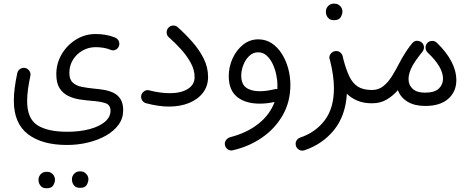

<svg xmlns="http://www.w3.org/2000/svg" viewBox="-20 -554 2612 1057"><path d="M56.2 0.5Q56.2 -34.2 61 -71Q65.9 -107.9 75.2 -152.3Q79.1 -167 92 -175Q105 -183.1 119.1 -179.7Q133.3 -176.3 141.8 -163.8Q150.4 -151.4 147 -135.7Q138.7 -96.2 134 -62Q129.4 -27.8 129.4 2.9Q129.4 98.6 185.5 135Q241.7 171.4 350.1 171.4Q418 171.4 471.9 157.2Q525.9 143.1 557.1 116.9Q588.4 90.8 588.4 55.7Q588.4 22 557.6 12.9Q526.9 3.9 483.4 1Q452.1 -1.5 418.5 -6.6Q384.8 -11.7 355.5 -25.9Q326.2 -40 308.1 -68.4Q290 -96.7 290 -145.5Q290 -205.1 319.6 -255.4Q349.1 -305.7 398.4 -336.2Q447.8 -366.7 506.3 -366.7Q535.2 -366.7 561 -362.3Q586.9 -357.9 612.3 -347.7Q626.5 -342.8 633.1 -329.1Q639.6 -315.4 635.3 -301.8Q630.9 -288.1 618.2 -281Q605.5 -273.9 591.3 -278.8Q572.3 -287.1 550 -290.8Q527.8 -294.4 506.8 -294.4Q467.3 -294.4 434.3 -275.6Q401.4 -256.8 381.6 -224.9Q361.8 -192.9 361.8 -152.3Q361.8 -116.2 380.9 -99.1Q399.9 -82 430.4 -75.9Q460.9 -69.8 495.1 -66.4Q524.4 -64 553.2 -59.1Q582 -54.2 605.7 -42.5Q629.4 -30.8 643.8 -7.8Q658.2 15.1 658.2 53.7Q658.2 97.2 632.8 132.3Q607.4 167.5 563.5 192.4Q519.5 217.3 464.1 230.7Q408.7 244.1 348.6 244.1Q211.4 244.1 133.8 184.6Q56.2 125 56.2 0.5ZM376 432.6Q376 416 388.4 402.6Q400.9 389.2 420.9 389.2Q435.1 389.2 444.6 395Q454.1 400.9 459.5 409.2Q466.8 420.4 466.8 433.1Q466.8 447.3 457.5 463.9Q448.2 480.5 420.9 480Q402.3 480 392.8 471.9Q383.3 463.9 379.4 453.1Q376 443.4 376 432.6ZM191.9 434.6Q191.9 418 204.3 404.8Q216.8 391.6 237.3 391.6Q251 391.6 260.5 397.2Q270 402.8 275.9 411.6Q282.7 423.3 282.7 435.1Q282.7 449.7 273.4 466.1Q264.2 482.4 236.8 482.4Q218.3 482.4 208.7 474.1Q199.2 465.8 195.3 455.1Q191.9 446.3 191.9 434.6Z M757.8 -29.8Q761.7 -43.9 774.4 -52.2Q787.1 -60.5 801.8 -56.6Q830.6 -48.8 860.1 -44.9Q889.6 -41 914.6 -41Q977.1 -41 1014.2 -64.5Q1051.3 -87.9 1051.3 -129.4Q1051.3 -169.9 1029.5 -209.2Q1007.8 -248.5 975.1 -284.2Q942.4 -319.8 909.2 -349.1Q897.9 -358.9 897.5 -374.3Q897 -389.6 906.7 -400.9Q916.5 -412.1 931.6 -413.3Q946.8 -414.6 958.5 -404.3Q1001 -366.2 1039.3 -322.8Q1077.6 -279.3 1101.6 -231.2Q1125.5 -183.1 1125.5 -130.4Q1125.5 -80.1 1097.4 -43.5Q1069.3 -6.8 1020.8 12.9Q972.2 32.7 910.2 32.7Q853.5 32.7 785.2 14.6Q770.5 11.2 762.5 -2Q754.4 -15.1 757.8 -29.8Z M1402.3 -337.4Q1443.4 -337.4 1476.1 -315.7Q1508.8 -293.9 1531.7 -257.6Q1554.7 -221.2 1566.7 -176.8Q1578.6 -132.3 1578.6 -86.4Q1578.6 6.8 1536.1 80.8Q1493.7 154.8 1421.6 204.1Q1349.6 253.4 1261.2 273.4Q1246.6 276.9 1233.9 268.1Q1221.2 259.3 1218.3 244.6Q1215.3 229.5 1224.4 217.3Q1233.4 205.1 1247.6 201.2Q1338.9 177.7 1402.3 127.7Q1465.8 77.6 1491.7 7.3Q1449.2 16.6 1410.2 16.6Q1330.6 16.6 1284.9 -20.8Q1239.3 -58.1 1239.3 -135.3Q1239.3 -185.5 1260.3 -231.9Q1281.2 -278.3 1318.1 -307.9Q1355 -337.4 1402.3 -337.4ZM1308.1 -137.7Q1308.1 -91.3 1335.2 -71.5Q1362.3 -51.8 1409.7 -51.8Q1430.2 -51.8 1451.2 -54.9Q1472.2 -58.1 1492.7 -63Q1499.5 -64.9 1506.8 -63.5Q1507.3 -73.7 1507.3 -84Q1507.3 -112.8 1500.5 -144.5Q1493.7 -176.3 1480.2 -203.9Q1466.8 -231.4 1447 -248.8Q1427.2 -266.1 1400.9 -266.1Q1373.5 -266.1 1352.5 -246.3Q1331.5 -226.6 1319.8 -196.8Q1308.1 -167 1308.1 -137.7Z M1794.9 -228Q1790 -242.2 1798.8 -255.4Q1807.6 -268.6 1822.3 -272Q1825.7 -272.9 1829.1 -272.9Q1829.6 -272.9 1830.1 -272.9Q1830.1 -272.9 1830.1 -272.9Q1843.8 -273.4 1853.5 -265.1Q1863.3 -256.8 1866.2 -245.6Q1869.1 -234.4 1871.6 -223.1Q1885.7 -169.9 1903.3 -133.1Q1920.9 -96.2 1949.7 -77.4Q1978.5 -58.6 2027.8 -58.6H2028.3Q2043.9 -58.6 2054.2 -48.1Q2064.5 -37.6 2064.5 -22Q2064.5 -6.8 2054.2 3.9Q2043.9 14.6 2028.3 14.6H2027.8Q1982.4 14.6 1948.7 0.7Q1915 -13.2 1889.6 -37.6Q1882.3 83 1819.1 161.4Q1755.9 239.7 1655.8 273.4Q1639.6 278.3 1626.5 270.5Q1613.3 262.7 1609.4 249.5Q1604.5 232.4 1612.3 220Q1620.1 207.5 1632.3 203.6Q1718.3 174.3 1768.3 107.4Q1818.4 40.5 1818.4 -68.4Q1818.4 -103.5 1812.7 -142.1Q1807.1 -180.7 1796.9 -222.2Q1795.9 -225.1 1794.9 -228ZM1773.9 -490.7Q1773.9 -507.3 1786.4 -520.8Q1798.8 -534.2 1819.3 -534.2Q1833.5 -534.2 1843 -528.3Q1852.5 -522.5 1857.9 -514.2Q1865.2 -502.9 1865.2 -490.2Q1865.2 -476.1 1855.7 -459.5Q1846.2 -442.9 1818.8 -442.9Q1800.8 -442.9 1791 -451.2Q1781.2 -459.5 1777.3 -470.2Q1773.9 -482.4 1773.9 -490.7Z M1991.7 -22Q1991.7 -37.6 2002.4 -48.1Q2013.2 -58.6 2028.3 -58.6Q2063.5 -58.6 2090.1 -79.6Q2116.7 -100.6 2137.9 -134.8Q2159.2 -168.9 2179.2 -208Q2192.4 -233.9 2209.5 -260.7Q2220.7 -278.8 2234.9 -297.9Q2242.2 -307.6 2249 -315.9Q2250 -316.9 2251 -317.9Q2265.6 -334.5 2288.1 -327.6Q2288.6 -327.6 2289.1 -327.1Q2289.1 -327.1 2289.1 -327.1Q2295.9 -325.2 2300.8 -320.8Q2301.8 -319.8 2303.2 -318.8Q2314.5 -307.6 2314 -292Q2313.5 -284.2 2311 -278.3Q2308.6 -272.9 2305.2 -268.6Q2298.3 -260.7 2292.5 -252.9Q2281.2 -238.8 2270 -222.4Q2258.8 -206.1 2250 -190.4Q2229 -150.4 2229 -118.7Q2229 -85.9 2252 -64.9Q2274.9 -43.9 2318.8 -43.9Q2372.6 -43.9 2395.8 -66.2Q2418.9 -88.4 2418.9 -121.1Q2418.9 -185.1 2334 -265.1Q2323.2 -275.9 2322.8 -291.3Q2322.3 -306.6 2332.5 -317.4Q2343.3 -328.6 2358.6 -328.9Q2374 -329.1 2384.8 -318.8Q2437 -268.6 2464.6 -216.3Q2492.2 -164.1 2492.2 -112.3Q2492.2 -49.8 2448 -10.3Q2403.8 29.3 2320.8 29.3Q2262.2 29.3 2223.6 5.9Q2185.1 -17.6 2170.4 -57.6Q2144 -26.9 2109.1 -6.1Q2074.2 14.6 2028.3 14.6Q2013.2 14.6 2002.4 3.9Q1991.7 -6.8 1991.7 -22Z"/></svg>

Font: Mikhak-DS1-FD Regular
Style: Regular
Weight: 400
Designer: Amin Abedi
Version: Version 3.2